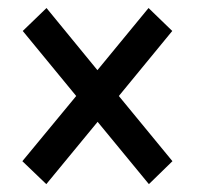

<svg xmlns="http://www.w3.org/2000/svg" viewBox="-20 -576 498 486"><path d="M36.6 -168 172.9 -333 37.6 -497.6 97.7 -555.7 226.6 -398.4 356 -555.7 416 -497.6 280.8 -333 416.5 -168 356.9 -109.9 227.1 -267.6 97.2 -109.9Z"/></svg>

Font: Franco
Style: Regular
Weight: 400
Designer: Google
Version: Version 1.200311; 2013